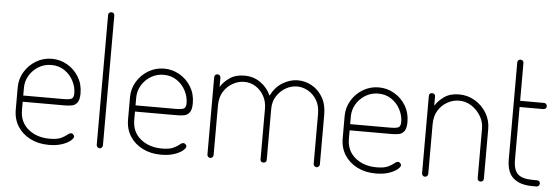

<svg xmlns="http://www.w3.org/2000/svg" viewBox="-50 -921 3143 1080"><g transform="rotate(5 1522.0 -381.0)"><path d="M253 6Q194 6 148.5 -17Q103 -40 77 -80.5Q51 -121 51 -176V-301Q51 -349 75.5 -389.5Q100 -430 140.5 -454Q181 -478 229 -478Q276 -478 316.5 -454.5Q357 -431 381.5 -390.5Q406 -350 406 -298Q406 -262 394 -246Q382 -230 363.5 -226.5Q345 -223 323 -223H86V-176Q86 -108 134 -68.5Q182 -29 255 -29Q297 -29 319 -39.5Q341 -50 352.5 -60Q364 -70 373 -70Q378 -70 382 -67Q386 -64 388.5 -60Q391 -56 391 -52Q391 -43 374.5 -29Q358 -15 327 -4.5Q296 6 253 6ZM86 -258H311Q348 -258 359.5 -265Q371 -272 371 -295Q371 -331 353.5 -365Q336 -399 304 -421Q272 -443 229 -443Q189 -443 156.5 -423Q124 -403 105 -371Q86 -339 86 -301Z M539 0Q532 0 527 -5.5Q522 -11 522 -18V-751Q522 -759 527 -763.5Q532 -768 539 -768Q547 -768 552 -763.5Q557 -759 557 -751V-18Q557 -11 552 -5.5Q547 0 539 0Z M887 6Q828 6 782.5 -17Q737 -40 711 -80.5Q685 -121 685 -176V-301Q685 -349 709.5 -389.5Q734 -430 774.5 -454Q815 -478 863 -478Q910 -478 950.5 -454.5Q991 -431 1015.5 -390.5Q1040 -350 1040 -298Q1040 -262 1028 -246Q1016 -230 997.5 -226.5Q979 -223 957 -223H720V-176Q720 -108 768 -68.5Q816 -29 889 -29Q931 -29 953 -39.5Q975 -50 986.5 -60Q998 -70 1007 -70Q1012 -70 1016 -67Q1020 -64 1022.5 -60Q1025 -56 1025 -52Q1025 -43 1008.5 -29Q992 -15 961 -4.5Q930 6 887 6ZM720 -258H945Q982 -258 993.5 -265Q1005 -272 1005 -295Q1005 -331 987.5 -365Q970 -399 938 -421Q906 -443 863 -443Q823 -443 790.5 -423Q758 -403 739 -371Q720 -339 720 -301Z M1164 0Q1157 0 1152 -5.5Q1147 -11 1147 -18V-455Q1147 -463 1152 -467.5Q1157 -472 1164 -472Q1172 -472 1177 -467.5Q1182 -463 1182 -455V-402Q1199 -431 1232.5 -454.5Q1266 -478 1316 -478Q1368 -478 1407.5 -450Q1447 -422 1466 -378Q1492 -429 1533.5 -453.5Q1575 -478 1618 -478Q1660 -478 1697.5 -457Q1735 -436 1758.5 -396Q1782 -356 1782 -298V-18Q1782 -11 1777 -5.5Q1772 0 1764 0Q1757 0 1752 -5.5Q1747 -11 1747 -18V-298Q1747 -346 1727.5 -378Q1708 -410 1678 -426.5Q1648 -443 1617 -443Q1583 -443 1552.5 -425.5Q1522 -408 1502 -377Q1482 -346 1482 -304V-17Q1482 -8 1476.5 -4Q1471 0 1464 0Q1458 0 1452.5 -4Q1447 -8 1447 -17V-303Q1447 -343 1429.5 -374.5Q1412 -406 1383 -424.5Q1354 -443 1318 -443Q1285 -443 1253.5 -425.5Q1222 -408 1202 -376Q1182 -344 1182 -298V-18Q1182 -11 1177 -5.5Q1172 0 1164 0Z M2099 6Q2040 6 1994.5 -17Q1949 -40 1923 -80.5Q1897 -121 1897 -176V-301Q1897 -349 1921.5 -389.5Q1946 -430 1986.5 -454Q2027 -478 2075 -478Q2122 -478 2162.5 -454.5Q2203 -431 2227.5 -390.5Q2252 -350 2252 -298Q2252 -262 2240 -246Q2228 -230 2209.5 -226.5Q2191 -223 2169 -223H1932V-176Q1932 -108 1980 -68.5Q2028 -29 2101 -29Q2143 -29 2165 -39.5Q2187 -50 2198.5 -60Q2210 -70 2219 -70Q2224 -70 2228 -67Q2232 -64 2234.5 -60Q2237 -56 2237 -52Q2237 -43 2220.5 -29Q2204 -15 2173 -4.5Q2142 6 2099 6ZM1932 -258H2157Q2194 -258 2205.5 -265Q2217 -272 2217 -295Q2217 -331 2199.5 -365Q2182 -399 2150 -421Q2118 -443 2075 -443Q2035 -443 2002.5 -423Q1970 -403 1951 -371Q1932 -339 1932 -301Z M2376 0Q2369 0 2364 -5.5Q2359 -11 2359 -18V-455Q2359 -463 2364 -467.5Q2369 -472 2376 -472Q2384 -472 2389 -467.5Q2394 -463 2394 -455V-402Q2411 -431 2444.5 -454.5Q2478 -478 2528 -478Q2577 -478 2618 -453.5Q2659 -429 2683.5 -388.5Q2708 -348 2708 -298V-18Q2708 -9 2702.5 -4.5Q2697 0 2690 0Q2684 0 2678.5 -4.5Q2673 -9 2673 -18V-298Q2673 -335 2653.5 -368Q2634 -401 2602 -422Q2570 -443 2531 -443Q2497 -443 2465.5 -425.5Q2434 -408 2414 -376Q2394 -344 2394 -298V-18Q2394 -11 2389 -5.5Q2384 0 2376 0Z M2984 0Q2913 0 2875.5 -33Q2838 -66 2838 -139V-686Q2838 -694 2843.5 -698.5Q2849 -703 2855 -703Q2862 -703 2867.5 -698.5Q2873 -694 2873 -686V-472H3008Q3015 -472 3020 -467Q3025 -462 3025 -454Q3025 -447 3020 -442Q3015 -437 3008 -437H2873V-139Q2873 -82 2898 -58.5Q2923 -35 2984 -35H3007Q3014 -35 3019 -30.5Q3024 -26 3024 -18Q3024 -11 3019 -5.5Q3014 0 3007 0Z"/></g></svg>

Font: Dosis ExtraLight ExtraLight
Style: Regular
Weight: 250
Version: Version 3.001; ttfautohint (v1.8.2)